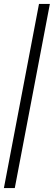

<svg xmlns="http://www.w3.org/2000/svg" viewBox="-25 -756 277 991"><path d="M-4.9 214.8 176.3 -735.8H232.4L51.3 214.8Z"/></svg>

Font: Charis SIL Phon
Style: Italic
Weight: 400
Italic angle: -11°
Foundry: SIL International
Version: Version 5.000